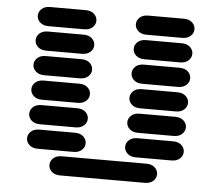

<svg xmlns="http://www.w3.org/2000/svg" viewBox="-57 -925 1113 975"><g transform="rotate(5 500.0 -437.0)"><path d="M284.2 -13.7H715.8Q743.2 -13.7 758.8 -28.3Q774.4 -43 774.4 -62.5Q774.4 -82 758.8 -96.7Q743.2 -111.3 715.8 -111.3H284.2Q256.8 -111.3 241.2 -96.7Q225.6 -82 225.6 -62.5Q225.6 -43 241.2 -28.3Q256.8 -13.7 284.2 -13.7ZM159.2 -138.7H340.8Q368.2 -138.7 383.8 -153.3Q399.4 -168 399.4 -187.5Q399.4 -207 383.8 -221.7Q368.2 -236.3 340.8 -236.3H159.2Q131.8 -236.3 116.2 -221.7Q100.6 -207 100.6 -187.5Q100.6 -168 116.2 -153.3Q131.8 -138.7 159.2 -138.7ZM659.2 -138.7H840.8Q868.2 -138.7 883.8 -153.3Q899.4 -168 899.4 -187.5Q899.4 -207 883.8 -221.7Q868.2 -236.3 840.8 -236.3H659.2Q631.8 -236.3 616.2 -221.7Q600.6 -207 600.6 -187.5Q600.6 -168 616.2 -153.3Q631.8 -138.7 659.2 -138.7ZM159.2 -263.7H340.8Q368.2 -263.7 383.8 -278.3Q399.4 -293 399.4 -312.5Q399.4 -332 383.8 -346.7Q368.2 -361.3 340.8 -361.3H159.2Q131.8 -361.3 116.2 -346.7Q100.6 -332 100.6 -312.5Q100.6 -293 116.2 -278.3Q131.8 -263.7 159.2 -263.7ZM659.2 -263.7H840.8Q868.2 -263.7 883.8 -278.3Q899.4 -293 899.4 -312.5Q899.4 -332 883.8 -346.7Q868.2 -361.3 840.8 -361.3H659.2Q631.8 -361.3 616.2 -346.7Q600.6 -332 600.6 -312.5Q600.6 -293 616.2 -278.3Q631.8 -263.7 659.2 -263.7ZM159.2 -388.7H340.8Q368.2 -388.7 383.8 -403.3Q399.4 -418 399.4 -437.5Q399.4 -457 383.8 -471.7Q368.2 -486.3 340.8 -486.3H159.2Q131.8 -486.3 116.2 -471.7Q100.6 -457 100.6 -437.5Q100.6 -418 116.2 -403.3Q131.8 -388.7 159.2 -388.7ZM659.2 -388.7H840.8Q868.2 -388.7 883.8 -403.3Q899.4 -418 899.4 -437.5Q899.4 -457 883.8 -471.7Q868.2 -486.3 840.8 -486.3H659.2Q631.8 -486.3 616.2 -471.7Q600.6 -457 600.6 -437.5Q600.6 -418 616.2 -403.3Q631.8 -388.7 659.2 -388.7ZM159.2 -513.7H340.8Q368.2 -513.7 383.8 -528.3Q399.4 -543 399.4 -562.5Q399.4 -582 383.8 -596.7Q368.2 -611.3 340.8 -611.3H159.2Q131.8 -611.3 116.2 -596.7Q100.6 -582 100.6 -562.5Q100.6 -543 116.2 -528.3Q131.8 -513.7 159.2 -513.7ZM659.2 -513.7H840.8Q868.2 -513.7 883.8 -528.3Q899.4 -543 899.4 -562.5Q899.4 -582 883.8 -596.7Q868.2 -611.3 840.8 -611.3H659.2Q631.8 -611.3 616.2 -596.7Q600.6 -582 600.6 -562.5Q600.6 -543 616.2 -528.3Q631.8 -513.7 659.2 -513.7ZM159.2 -638.7H340.8Q368.2 -638.7 383.8 -653.3Q399.4 -668 399.4 -687.5Q399.4 -707 383.8 -721.7Q368.2 -736.3 340.8 -736.3H159.2Q131.8 -736.3 116.2 -721.7Q100.6 -707 100.6 -687.5Q100.6 -668 116.2 -653.3Q131.8 -638.7 159.2 -638.7ZM659.2 -638.7H840.8Q868.2 -638.7 883.8 -653.3Q899.4 -668 899.4 -687.5Q899.4 -707 883.8 -721.7Q868.2 -736.3 840.8 -736.3H659.2Q631.8 -736.3 616.2 -721.7Q600.6 -707 600.6 -687.5Q600.6 -668 616.2 -653.3Q631.8 -638.7 659.2 -638.7ZM159.2 -763.7H340.8Q368.2 -763.7 383.8 -778.3Q399.4 -793 399.4 -812.5Q399.4 -832 383.8 -846.7Q368.2 -861.3 340.8 -861.3H159.2Q131.8 -861.3 116.2 -846.7Q100.6 -832 100.6 -812.5Q100.6 -793 116.2 -778.3Q131.8 -763.7 159.2 -763.7ZM659.2 -763.7H840.8Q868.2 -763.7 883.8 -778.3Q899.4 -793 899.4 -812.5Q899.4 -832 883.8 -846.7Q868.2 -861.3 840.8 -861.3H659.2Q631.8 -861.3 616.2 -846.7Q600.6 -832 600.6 -812.5Q600.6 -793 616.2 -778.3Q631.8 -763.7 659.2 -763.7Z"/></g></svg>

Font: Sixtyfour
Style: Regular
Weight: 400
Designer: Jens Kutilek
Foundry: Jens Kutilek
Version: Version 2.001